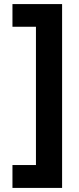

<svg xmlns="http://www.w3.org/2000/svg" viewBox="-20 -820 388 940"><path d="M284 -800V100H41V-12H156V-689H41V-800Z"/></svg>

Font: Albert Sans
Style: Bold
Weight: 700
Designer: Andreas Rasmussen
Foundry: a.Foundry
Version: Version 1.025